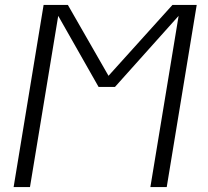

<svg xmlns="http://www.w3.org/2000/svg" viewBox="-20 -755 840 775"><path d="M35 0 156 -735H254L418 -449L676 -735H774L653 0H587L701 -691L444 -404H378L215 -691L101 0Z"/></svg>

Font: Iosevka Aile Light
Style: Italic
Weight: 300
Italic angle: -9°
Designer: Belleve Invis
Foundry: Belleve Invis
Version: Version 31.1.0; ttfautohint (v1.8.4)